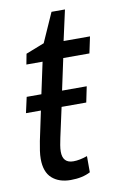

<svg xmlns="http://www.w3.org/2000/svg" viewBox="-79 -704 474 759"><g transform="rotate(-10 158.0 -324.0)"><path d="M143 10Q190 10 222 -7V-72Q191 -61 166 -61Q123 -61 123 -107Q123 -119 125.5 -133.5Q128 -148 131 -162L157 -281H256L269 -344H170L197 -470H302L316 -536H210L237 -658H183L131 -541L57 -512L49 -470H114L87 -344H28L14 -281H74L49 -163Q45 -143 42.5 -125Q40 -107 40 -93Q40 -40 68 -15Q96 10 143 10Z"/></g></svg>

Font: Noto Sans UI SemiCondensed
Style: Italic
Weight: 400
Width: 4
Italic angle: -12°
Designer: Monotype Design Team
Foundry: Monotype Imaging Inc.
Version: Version 1.901